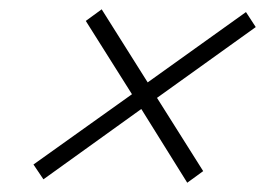

<svg xmlns="http://www.w3.org/2000/svg" viewBox="-20 -521 569 412"><path d="M51.8 -168 263.2 -318.8 164.1 -476.1 198.2 -501 296.9 -344.2 507.8 -495.1 528.8 -462.9 316.9 -311 416 -153.8 381.8 -128.9 283.2 -287.1 73.2 -136.2Z"/></svg>

Font: Redaction
Style: Italic
Weight: 400
Designer: Jeremy Mickel / Forest Young
Foundry: MCKL
Version: Version 2.001;hotconv 1.0.113;makeotfexe 2.5.65598 DEVELOPME